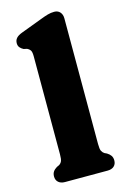

<svg xmlns="http://www.w3.org/2000/svg" viewBox="-116 -804 568 860"><g transform="rotate(-15 168.5 -374.5)"><path d="M262.1 -709.2V-125.8Q262.1 -102.9 266.6 -93.8Q271.2 -84.7 279.1 -79.8L289.7 -74.8Q301.1 -68 307.3 -59Q313.5 -50 313.5 -36.8Q313.5 -19.6 302.6 -9.8Q291.8 0 272.5 0H74.9Q56.1 0 45 -9.8Q33.9 -19.6 33.9 -36.8Q33.9 -50 40.1 -59Q46.3 -68 57.7 -74.8L68.5 -79.8Q76.8 -84.7 81.2 -93.8Q85.5 -102.9 85.5 -125.8V-580.4Q85.5 -600.8 80.1 -608.6Q74.6 -616.4 65.3 -620.4L50.3 -623.6Q40 -628.8 33.6 -636.5Q27.1 -644.2 27.1 -656.4Q27.1 -670.2 35.6 -679.8Q44 -689.4 62.3 -696.2L158.1 -732.2Q180 -740.7 194.9 -744.9Q209.8 -749.2 225.5 -749.2Q242.5 -749.2 252.3 -738Q262.1 -726.8 262.1 -709.2Z"/></g></svg>

Font: Fraunces SuperSoft 9pt
Style: Regular
Weight: 900
Version: Version 1.000;[b76b70a41]